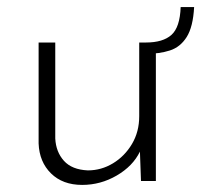

<svg xmlns="http://www.w3.org/2000/svg" viewBox="-20 -511 573 542"><path d="M212 11Q157 11 124 -21.5Q91 -54 89 -106V-391H136V-120Q138 -82 160.5 -57Q183 -32 228 -30Q266 -30 299 -50Q332 -70 352.5 -104.5Q373 -139 373 -183V-391H420V0H378L375 -83Q355 -42 309.5 -15.5Q264 11 212 11ZM392 -391Q440 -391 464 -412.5Q488 -434 490 -491H528Q525 -435 507 -406.5Q489 -378 459.5 -368.5Q430 -359 392 -359Z"/></svg>

Font: Synthetic Light
Style: Regular
Weight: 300
Designer: Santiago Orozco
Foundry: Typemade
Version: Version 2.000; ttfautohint (v1.8.4.7-5d5b)